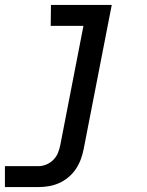

<svg xmlns="http://www.w3.org/2000/svg" viewBox="-27 -550 597 780"><path d="M128 210H-7V125H129Q145 125 161 118.5Q177 112 189.5 99.5Q202 87 208.5 71Q215 55 218 39L312 -445H179L180 -530H427L313 55Q309 76 301.5 96.5Q294 117 281.5 136Q269 155 251 170Q233 185 212.5 194Q192 203 170.5 206.5Q149 210 128 210Z"/></svg>

Font: Lode Dark
Style: Bold Italic
Weight: 700
Italic angle: -11°
Monospace: yes
Designer: Belleve Invis
Foundry: Belleve Invis
Version: Version 29.2.0; ttfautohint (v1.8.3)